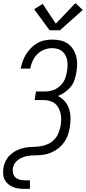

<svg xmlns="http://www.w3.org/2000/svg" viewBox="-25 -997 551 1232"><path d="M293 -803 194 -938 249 -972 333 -845 459 -977 506 -933 360 -803ZM132 215Q113 215 93.5 212.5Q74 210 57 202.5Q40 195 26 183Q12 171 4 154.5Q-4 138 -5 119Q-6 100 -3 80Q1 56 13 33Q25 10 44.5 -7Q64 -24 87.5 -34.5Q111 -45 135.5 -49.5Q160 -54 184 -54.5Q208 -55 232 -58Q256 -61 280 -71.5Q304 -82 322 -100.5Q340 -119 350 -143Q360 -167 364 -191Q367 -211 367.5 -231Q368 -251 363.5 -270Q359 -289 350 -305.5Q341 -322 326 -333.5Q311 -345 292 -350Q273 -355 252 -355H197L206 -410H262Q278 -410 295.5 -413Q313 -416 329 -424Q345 -432 359 -444.5Q373 -457 382.5 -472.5Q392 -488 397 -505Q402 -522 405 -539Q408 -557 408.5 -575Q409 -593 406 -610Q403 -627 395 -642Q387 -657 374.5 -667.5Q362 -678 345 -683Q328 -688 310 -688Q285 -688 259.5 -678.5Q234 -669 215 -650Q196 -631 184.5 -606.5Q173 -582 169 -557H108Q112 -580 120.5 -603.5Q129 -627 142.5 -649Q156 -671 174.5 -689.5Q193 -708 215 -720.5Q237 -733 261.5 -738Q286 -743 310 -743Q337 -743 362.5 -737.5Q388 -732 408.5 -718Q429 -704 443 -682.5Q457 -661 463.5 -636.5Q470 -612 470 -585Q470 -558 465 -532Q461 -508 453 -484Q445 -460 429 -440Q413 -420 391.5 -405Q370 -390 346 -381Q372 -369 390.5 -347.5Q409 -326 418 -298.5Q427 -271 427.5 -241Q428 -211 423 -180Q420 -164 415.5 -147Q411 -130 403.5 -114Q396 -98 385.5 -83Q375 -68 361.5 -55.5Q348 -43 332.5 -33.5Q317 -24 300.5 -17Q284 -10 267 -6.5Q250 -3 233 -1.5Q216 0 199 0Q182 0 165 2Q148 4 131 9Q114 14 98.5 23.5Q83 33 72 48Q61 63 58 80Q55 97 58.5 113Q62 129 73 140Q84 151 99.5 155.5Q115 160 132 160H167V215Z"/></svg>

Font: Iosevka SS04 Light
Style: Italic
Weight: 300
Italic angle: -9°
Monospace: yes
Designer: Belleve Invis
Foundry: Belleve Invis
Version: Version 19.0.0; ttfautohint (v1.8.4)